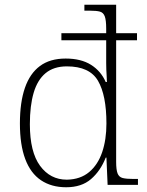

<svg xmlns="http://www.w3.org/2000/svg" viewBox="-20 -780 619 810"><path d="M259 10Q197 10 153 -19.5Q109 -49 86.5 -109Q64 -169 64 -259Q64 -348 85 -409Q106 -470 148.5 -501.5Q191 -533 257 -533Q322 -533 364 -506.5Q406 -480 426 -434H431Q431 -445 430 -458.5Q429 -472 428.5 -486.5Q428 -501 428 -514.5Q428 -528 428 -538V-610H239V-640H428V-659Q428 -695 422 -711Q416 -727 401.5 -731Q387 -735 359 -735H336V-760H470V-640H558V-610H470V-97Q470 -64 476 -48.5Q482 -33 497.5 -29Q513 -25 544 -25H562V0H434L429 -115H426Q404 -59 364 -24.5Q324 10 259 10ZM262 -22Q319 -23 356 -54Q393 -85 411 -138Q429 -191 429 -259Q429 -378 393.5 -439Q358 -500 262 -500Q207 -500 172.5 -471.5Q138 -443 122 -388.5Q106 -334 106 -256Q106 -139 149 -80.5Q192 -22 262 -22Z"/></svg>

Font: Noto Serif Thai ExtraLight
Style: Regular
Weight: 250
Version: Version 2.001